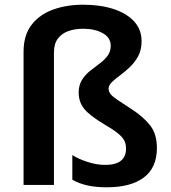

<svg xmlns="http://www.w3.org/2000/svg" viewBox="-20 -785 724 815"><path d="M581 -610Q581 -574 567 -547.5Q553 -521 532 -501Q511 -481 490 -465.5Q469 -450 455 -436.5Q441 -423 441 -409Q441 -396 449.5 -385.5Q458 -375 479.5 -360.5Q501 -346 538 -322Q589 -289 617.5 -252.5Q646 -216 646 -157Q646 -73 590.5 -31.5Q535 10 434 10Q386 10 350.5 2Q315 -6 287 -22V-127Q311 -111 350.5 -98Q390 -85 426 -85Q471 -85 493 -102.5Q515 -120 515 -154Q515 -174 507.5 -188.5Q500 -203 480.5 -219Q461 -235 423 -257Q361 -294 337.5 -323Q314 -352 314 -392Q314 -423 327.5 -445Q341 -467 361.5 -483.5Q382 -500 402.5 -515Q423 -530 436.5 -548Q450 -566 450 -591Q450 -625 416.5 -644Q383 -663 333 -663Q298 -663 270 -653Q242 -643 225.5 -621Q209 -599 209 -562V0H80V-565Q80 -635 113.5 -679Q147 -723 204.5 -744Q262 -765 333 -765Q405 -765 461 -747Q517 -729 549 -694.5Q581 -660 581 -610Z"/></svg>

Font: Noto Sans NKo Unjoined SemiBold
Style: Regular
Weight: 600
Designer: Monotype Design Team
Foundry: Monotype Imaging Inc.
Version: Version 2.004